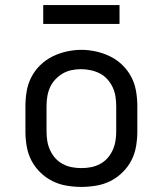

<svg xmlns="http://www.w3.org/2000/svg" viewBox="-20 -727 640 755"><path d="M300 8Q271 8 241.5 3Q212 -2 186 -15Q160 -28 138.5 -49Q117 -70 103.5 -96Q90 -122 85 -151.5Q80 -181 80 -210V-310Q80 -339 85 -368.5Q90 -398 103.5 -424Q117 -450 138.5 -471Q160 -492 186.5 -505Q213 -518 242 -524.5Q271 -531 300 -531Q329 -531 358 -524.5Q387 -518 413.5 -505Q440 -492 461.5 -471Q483 -450 496.5 -424Q510 -398 515 -368.5Q520 -339 520 -310V-210Q520 -181 515 -151.5Q510 -122 496.5 -96Q483 -70 461.5 -49Q440 -28 414 -15Q388 -2 358.5 3Q329 8 300 8ZM300 -66Q319 -66 337.5 -69.5Q356 -73 373 -82Q390 -91 402.5 -105Q415 -119 423 -136.5Q431 -154 434 -172.5Q437 -191 437 -210V-310Q437 -329 434 -348Q431 -367 423 -384Q415 -401 402 -415.5Q389 -430 372 -438.5Q355 -447 336 -451Q317 -455 298 -455Q279 -455 260.5 -451Q242 -447 226 -437.5Q210 -428 197 -414Q184 -400 176.5 -383Q169 -366 166 -347.5Q163 -329 163 -310V-210Q163 -191 166 -172.5Q169 -154 177 -136.5Q185 -119 197.5 -105Q210 -91 227 -82Q244 -73 262.5 -69.5Q281 -66 300 -66ZM150 -633V-707H450V-633Z"/></svg>

Font: Zed Mono Extended
Style: Regular
Weight: 400
Width: 7
Monospace: yes
Designer: Belleve Invis
Foundry: Belleve Invis
Version: Version 1.0.0; ttfautohint (v1.8.4)